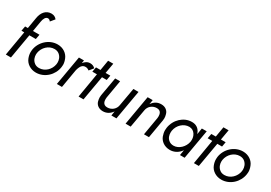

<svg xmlns="http://www.w3.org/2000/svg" viewBox="21 -1691 3665 2601"><g transform="rotate(30 1854.0 -390.5)"><path d="M90 -460 76 -385H120L54 0H134L200 -385H301L315 -460H213L240 -620C248 -669 268 -711 304 -711C321 -711 335 -702 346 -685L399 -749C382 -772 356 -789 317 -790C316 -790 314 -790 313 -790C230 -790 176 -724 162 -631L133 -460Z M330 -230C329 -219 328 -207 328 -197C328 -166 334 -136 347 -104C372 -41 439 9 527 9C662 9 775 -99 793 -230C795 -242 796 -254 796 -266C796 -295 789 -325 776 -356C751 -419 685 -470 596 -470C462 -470 348 -362 330 -230ZM409 -230C423 -320 499 -395 589 -395C619 -395 644 -387 664 -371C704 -339 716 -294 716 -257C716 -248 715 -239 714 -230C700 -141 625 -66 533 -66C503 -66 478 -74 459 -90C419 -121 407 -167 407 -204C407 -212 408 -221 409 -230Z M1011 -460H932L852 0H932L981 -287C985 -304 990 -321 997 -336C1010 -371 1036 -395 1073 -395C1074 -395 1075 -395 1076 -395C1099 -395 1115 -386 1132 -373L1185 -437C1161 -460 1136 -470 1104 -470C1077 -470 1053 -461 1031 -442C1021 -434 1012 -425 1003 -414Z M1199 -460 1185 -385H1257L1192 0H1269L1336 -385H1410L1423 -460H1349L1377 -620H1296L1269 -460Z M1528 -180 1576 -460H1499L1448 -170C1446 -158 1445 -146 1445 -134C1445 -116 1448 -96 1454 -74C1466 -30 1507 9 1574 9C1635 9 1683 -21 1716 -70L1705 0H1784L1864 -460H1784L1734 -176C1724 -114 1670 -66 1601 -66C1532 -66 1526 -124 1526 -154C1526 -162 1527 -171 1528 -180Z M2263 -280 2215 0H2293L2343 -290C2345 -302 2346 -314 2346 -325C2346 -344 2343 -365 2336 -387C2324 -431 2285 -470 2217 -470C2156 -470 2110 -442 2075 -391L2086 -460H2007L1927 0H2007L2057 -284C2067 -348 2122 -395 2190 -395C2259 -395 2265 -337 2265 -307C2265 -298 2264 -289 2263 -280Z M2855 -460 2839 -363C2835 -374 2830 -385 2825 -396C2801 -441 2759 -470 2698 -470C2697 -470 2695 -470 2694 -470C2569 -470 2457 -366 2437 -230C2435 -217 2434 -203 2434 -191C2434 -162 2440 -133 2451 -102C2474 -41 2535 9 2622 9C2683 9 2735 -17 2774 -61C2781 -68 2787 -76 2792 -84L2778 0H2851L2931 -460ZM2517 -230C2533 -325 2612 -395 2696 -395C2697 -395 2699 -395 2700 -395C2740 -394 2770 -375 2790 -344C2810 -313 2814 -282 2814 -259C2814 -250 2814 -240 2812 -230C2796 -139 2718 -66 2638 -66C2609 -66 2584 -74 2565 -89C2525 -119 2515 -164 2515 -201C2515 -211 2516 -220 2517 -230Z M3003 -460 2989 -385H3061L2996 0H3073L3140 -385H3214L3227 -460H3153L3181 -620H3100L3073 -460Z M3230 -230C3229 -219 3228 -207 3228 -197C3228 -166 3234 -136 3247 -104C3272 -41 3339 9 3427 9C3562 9 3675 -99 3693 -230C3695 -242 3696 -254 3696 -266C3696 -295 3689 -325 3676 -356C3651 -419 3585 -470 3496 -470C3362 -470 3248 -362 3230 -230ZM3309 -230C3323 -320 3399 -395 3489 -395C3519 -395 3544 -387 3564 -371C3604 -339 3616 -294 3616 -257C3616 -248 3615 -239 3614 -230C3600 -141 3525 -66 3433 -66C3403 -66 3378 -74 3359 -90C3319 -121 3307 -167 3307 -204C3307 -212 3308 -221 3309 -230Z"/></g></svg>

Font: Jost
Style: Italic
Weight: 400
Italic angle: -5°
Version: Version 3.710